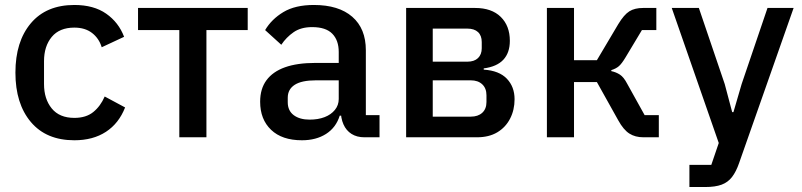

<svg xmlns="http://www.w3.org/2000/svg" viewBox="-20 -552 3223 772"><path d="M279 12Q166 12 104 -61.5Q42 -135 42 -260Q42 -385 104 -458.5Q166 -532 279 -532Q357 -532 407 -497Q457 -462 479 -404L389 -362Q378 -398 350 -419.5Q322 -441 279 -441Q219 -441 188 -403.5Q157 -366 157 -306V-214Q157 -154 188 -116Q219 -78 279 -78Q326 -78 355 -101.5Q384 -125 401 -164L483 -120Q458 -56 406 -22Q354 12 279 12Z M701 0V-431H535V-520H976V-431H810V0Z M1506 0H1445Q1415 0 1393.5 -13.5Q1372 -27 1361 -52Q1350 -77 1350 -111V-120L1381 -87H1346Q1331 -39 1291 -13.5Q1251 12 1194 12Q1114 12 1070 -30Q1026 -72 1026 -143Q1026 -195 1051.5 -229.5Q1077 -264 1126 -281.5Q1175 -299 1248 -299H1342V-343Q1342 -390 1316 -416.5Q1290 -443 1235 -443Q1190 -443 1160.5 -422.5Q1131 -402 1111 -372L1046 -431Q1072 -475 1119.5 -503.5Q1167 -532 1242 -532Q1342 -532 1396.5 -484.5Q1451 -437 1451 -350V-89H1506ZM1342 -229H1250Q1193 -229 1165 -211Q1137 -193 1137 -159V-141Q1137 -107 1161 -89Q1185 -71 1225 -71Q1259 -71 1285 -81Q1311 -91 1326.5 -110Q1342 -129 1342 -154Z M1613 0V-520H1890Q1957 -520 1993.5 -484Q2030 -448 2030 -388Q2030 -340 2004 -312Q1978 -284 1925 -277V-272Q1987 -268 2018 -235.5Q2049 -203 2049 -153Q2049 -110 2031 -75Q2013 -40 1979.5 -20Q1946 0 1898 0ZM1720 -83H1873Q1902 -83 1919 -98.5Q1936 -114 1936 -142V-169Q1936 -197 1919 -213Q1902 -229 1873 -229H1720ZM1720 -304H1859Q1887 -304 1902 -318.5Q1917 -333 1917 -358V-383Q1917 -409 1902 -423Q1887 -437 1859 -437H1720Z M2179 0V-520H2288V-310H2380L2466 -455Q2489 -493 2510.5 -506.5Q2532 -520 2566 -520H2619V-431H2561L2495 -321Q2480 -296 2468.5 -286Q2457 -276 2438 -270V-266Q2457 -262 2472.5 -252Q2488 -242 2502 -215L2572 -89H2629V0H2567Q2534 0 2510.5 -15Q2487 -30 2466 -68L2380 -222H2288V0Z M2962 -214 3066 -520H3171L2952 103Q2940 138 2923.5 159.5Q2907 181 2881.5 190.5Q2856 200 2815 200H2752V111H2840L2870 23L2681 -520H2790L2894 -214L2924 -101H2929Z"/></svg>

Font: IBM Plex Sans Medium
Style: Regular
Weight: 500
Designer: Mike Abbink, Paul van der Laan, Pieter van Rosmalen
Foundry: Bold Monday
Version: Version 3.201